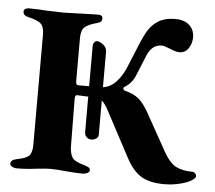

<svg xmlns="http://www.w3.org/2000/svg" viewBox="-50 -719 885 791"><g transform="rotate(5 392.5 -323.0)"><path d="M785 -27Q785 -18 773 -11Q760 0 726.5 9Q693 18 657 18Q597 18 562 -3Q527 -24 499 -76L398 -266Q384 -292 371 -303V-162Q371 -151 362 -145Q353 -139 342 -139Q330 -139 322 -147Q314 -155 314 -168V-314L267 -316Q259 -316 259 -300L261 -100Q263 -69 273.5 -55.5Q284 -42 320 -32Q334 -28 340.5 -24Q347 -20 347 -12Q347 -5 338 -0.5Q329 4 318 4Q292 4 234 -1Q225 -2 213 -3Q201 -4 184 -4Q167 -4 131 0Q85 6 46 6Q36 6 27 1Q18 -4 18 -11Q18 -27 44 -32Q82 -39 94 -52Q106 -65 106 -98V-551Q106 -584 92.5 -597Q79 -610 39 -619Q18 -624 18 -640Q18 -647 24 -651Q30 -655 38 -655Q75 -655 114 -652Q162 -650 182 -650Q200 -650 248 -652Q302 -654 326 -654Q344 -654 344 -640Q344 -631 339 -626.5Q334 -622 322 -619Q283 -608 271 -594.5Q259 -581 259 -550V-373Q259 -357 269 -357H314V-524Q314 -532 319 -538.5Q324 -545 331 -545L336 -544Q350 -540 360.5 -529.5Q371 -519 371 -504V-358Q402 -362 426.5 -388.5Q451 -415 467 -457L502 -542Q518 -582 534 -607.5Q550 -633 576.5 -648.5Q603 -664 643 -664Q682 -664 702.5 -644.5Q723 -625 723 -595Q723 -570 709.5 -549.5Q696 -529 672 -529Q660 -529 647.5 -534Q635 -539 632 -540Q608 -550 598 -550Q555 -550 536 -499L506 -426Q492 -386 458 -366Q455 -363 455 -360Q455 -357 457 -355Q459 -353 461 -352Q498 -343 520 -325Q542 -307 566 -263L648 -116Q674 -70 701 -56.5Q728 -43 769 -43Q775 -43 780 -38Q785 -33 785 -27Z"/></g></svg>

Font: EB Garamond
Style: Bold
Weight: 700
Designer: Georg Duffner and Octavio Pardo
Foundry: Georg Duffner
Version: Version 1.000; ttfautohint (v1.6)